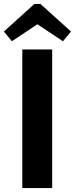

<svg xmlns="http://www.w3.org/2000/svg" viewBox="-33 -962 383 982"><path d="M27.8 -751 -13.2 -800.8 143.1 -941.9H173.8L330.1 -800.8L289.1 -751L158.2 -837.9ZM81.1 -709H233.9V0H81.1Z"/></svg>

Font: Sarala
Style: Bold
Weight: 700
Designer: Andres Torresi
Foundry: Huerta Tipografica
Version: Version 1.004;PS 001.003;hotconv 1.0.70;makeotf.lib2.5.58329